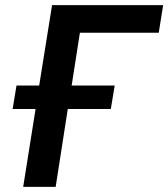

<svg xmlns="http://www.w3.org/2000/svg" viewBox="-20 -725 653 745"><path d="M70 0 118 -302H29L44 -393H132L182 -705H613L596 -598H290L258 -393H425L410 -302H243L196 0Z"/></svg>

Font: Nunito Sans 10pt SemiCondensed
Style: Bold Italic
Weight: 700
Width: 4
Italic angle: -9°
Designer: Vernon Adams
Foundry: Vernon Adams
Version: Version 3.101;gftools[0.9.27]